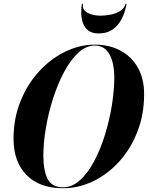

<svg xmlns="http://www.w3.org/2000/svg" viewBox="-20 -999 792 1029"><path d="M424.6 -978.8Q419.2 -946.5 448.6 -930.8Q478 -915 518.6 -915Q545.7 -915 574.2 -920.8Q602.8 -926.5 624.5 -940.4Q646.2 -954.3 652.6 -978.8H658.4Q654.8 -955.8 645.5 -928.5Q636.2 -901.1 619.1 -876.3Q602.1 -851.6 575 -835.7Q547.9 -819.8 508.5 -819.8Q472.9 -819.8 452.9 -835.7Q432.9 -851.6 424.3 -876.3Q415.8 -901.1 415.4 -928.5Q415 -955.8 418.7 -978.8ZM317.4 9.8Q191.4 9.8 121.9 -61.4Q52.5 -132.6 52.5 -254.9Q52.5 -364.7 90 -457Q127.4 -549.3 190.2 -617.2Q252.9 -685.1 330.3 -722.4Q407.7 -759.8 487.5 -759.8Q566.7 -759.8 626.2 -727.5Q685.8 -695.3 719.1 -636Q752.4 -576.7 752.4 -495.1Q752.4 -385.3 716.3 -293Q680.2 -200.7 618.5 -132.8Q556.9 -64.9 479 -27.6Q401.1 9.8 317.4 9.8ZM487.5 -754.9Q441.4 -754.9 399.9 -716.6Q358.4 -678.2 324.1 -614.3Q289.8 -550.3 264.8 -472.4Q239.7 -394.5 226.1 -314.5Q212.4 -234.4 212.4 -164.8Q212.4 -85.4 235.2 -40.3Q258.1 4.9 317.4 4.9Q366.5 4.9 408.8 -33.4Q451.2 -71.8 485 -135.7Q518.8 -199.7 542.8 -277.6Q566.9 -355.5 579.7 -435.5Q592.5 -515.6 592.5 -585.2Q592.5 -628.2 582.8 -667Q573 -705.8 550 -730.3Q527.1 -754.9 487.5 -754.9Z"/></svg>

Font: Bodoni* 36
Style: Bold Italic
Weight: 700
Italic angle: -13°
Version: Version 2.000; ttfautohint (v1.8.1)